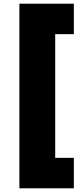

<svg xmlns="http://www.w3.org/2000/svg" viewBox="-20 -800 440 1040"><path d="M279 -615H380V-780H85V220H380V55H279Z"/></svg>

Font: Jost Black
Style: Regular
Weight: 900
Version: Version 3.710